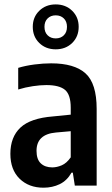

<svg xmlns="http://www.w3.org/2000/svg" viewBox="-20 -841 508 870"><path d="M177 9.5Q110.5 9.5 68.8 -31.2Q27 -72 27 -144Q27 -220 72.5 -262.8Q118 -305.5 220.5 -313.5L300.5 -321.5V-353Q300.5 -412 274.5 -433.8Q248.5 -455.5 190 -455.5Q162.5 -455.5 128.8 -450.5Q95 -445.5 62.5 -435.5V-533.5Q95.5 -543.5 135.8 -548.8Q176 -554 212 -554Q317 -554 367.5 -508.5Q418 -463 418 -347.5V0H319L310 -58.5H304Q283.5 -22.5 250.5 -6.5Q217.5 9.5 177 9.5ZM145.5 -157.5Q145.5 -119 164.8 -100.8Q184 -82.5 217 -82.5Q237.5 -82.5 259.8 -92Q282 -101.5 300.5 -128V-246.5L233 -240.5Q145.5 -232.5 145.5 -157.5ZM232.5 -617.5Q187.5 -617.5 158 -646.2Q128.5 -675 128.5 -719.5Q128.5 -763.5 158 -792.2Q187.5 -821 232.5 -821Q277.5 -821 307 -792.2Q336.5 -763.5 336.5 -719.5Q336.5 -675 307 -646.2Q277.5 -617.5 232.5 -617.5ZM232.5 -667Q255 -667 269.2 -681Q283.5 -695 283.5 -719.5Q283.5 -743.5 269.2 -757.5Q255 -771.5 232.5 -771.5Q210 -771.5 195.8 -757.5Q181.5 -743.5 181.5 -719.5Q181.5 -695 195.8 -681Q210 -667 232.5 -667Z"/></svg>

Font: Encode Sans Condensed Condensed SemiBold
Style: Regular
Weight: 600
Width: 3
Designer: Multiple Designers
Foundry: Impallari Type
Version: Version 3.000; ttfautohint (v1.8.3) -l 8 -r 50 -G 200 -x 14 